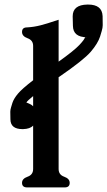

<svg xmlns="http://www.w3.org/2000/svg" viewBox="-20 -816 473 846"><path d="M96.2 -364.3Q107.9 -360.4 120.1 -353Q123.5 -350.6 126 -347.7V-392.6Q101.1 -372.6 96.2 -364.3ZM126 -262.7Q112.8 -248 82 -247.1H79.1Q26.4 -247.1 25.9 -290L25.4 -321.8V-324.2Q25.4 -332.5 28.8 -343.3Q31.7 -355 34.7 -362.8Q41 -381.8 59.1 -403.3Q77.1 -424.8 126 -462.4V-613.8Q126 -638.7 101.6 -647.5Q77.1 -656.2 77.1 -675.3Q77.1 -695.3 99.1 -695.3Q129.4 -696.8 159.9 -704.8Q190.4 -712.9 238.3 -729V-544.4Q306.2 -592.8 329.6 -617.7Q353 -642.6 354.5 -651.9H363.3Q301.8 -651.9 301.3 -702.6L300.3 -742.7V-744.1Q300.3 -794.9 365.2 -795.9H368.7Q429.7 -795.9 432.1 -745.1L432.6 -705.1Q432.6 -693.8 428.2 -679.2Q423.8 -664.6 420.9 -654.8Q411.1 -624.5 380.1 -588.1Q349.1 -551.8 241.7 -478Q239.7 -476.6 238.3 -476.1V-71.3Q238.3 -45.9 262.7 -37.4Q287.1 -28.8 287.1 -10.3Q287.1 9.8 265.1 9.8H99.6Q77.1 9.8 77.1 -10.3Q77.1 -28.8 101.6 -37.4Q126 -45.9 126 -71.3Z"/></svg>

Font: Caudex
Style: Bold
Weight: 700
Version: Version 1.01